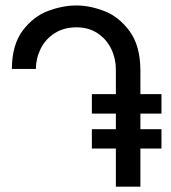

<svg xmlns="http://www.w3.org/2000/svg" viewBox="-20 -700 640 720"><path d="M266.5 -679.5Q316.5 -679.5 371.2 -658.5Q426 -637.5 466.2 -582.8Q506.5 -528 506.5 -434V-347H585.5V-274H506.5V-215.5H585.5V-143H506.5V0H414.5V-143H324.5V-215.5H414.5V-274H324.5V-347H414.5V-439.5Q414.5 -480.5 397 -516.8Q379.5 -553 346 -575.2Q312.5 -597.5 267 -597.5Q220 -597.5 185.5 -575.8Q151 -554 133 -518.2Q115 -482.5 114.5 -441.5H24.5Q25 -532.5 65.5 -585.8Q106 -639 160.8 -659.2Q215.5 -679.5 266.5 -679.5Z"/></svg>

Font: JuliaMono Medium
Style: Italic
Weight: 500
Italic angle: -9°
Monospace: yes
Designer: cormullion
Foundry: corm
Version: Version 0.054; ttfautohint (v1.8.4)